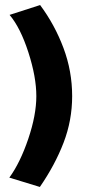

<svg xmlns="http://www.w3.org/2000/svg" viewBox="-20 -702 347 761"><path d="M266 -321Q266 -225 232 -136.5Q198 -48 138 39L17 2Q60 -57 92 -151.5Q124 -246 124 -321Q124 -397 92.5 -494.5Q61 -592 18 -643L139 -682Q197 -604 231.5 -512Q266 -420 266 -321Z"/></svg>

Font: Palanquin Dark Medium
Style: Regular
Weight: 500
Designer: Pria Ravichandran
Version: Version 1.001